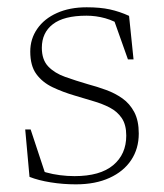

<svg xmlns="http://www.w3.org/2000/svg" viewBox="-20 -484 440 514"><path d="M212 -464.5Q248 -464.5 274.2 -458.8Q300.5 -453 325.5 -441.5L337.5 -325H322.5L281.5 -440.5L317 -409.5Q286 -428.5 261.5 -435.2Q237 -442 211.5 -442Q151 -442 121.5 -419.2Q92 -396.5 92 -356Q92 -324 109.2 -306Q126.5 -288 154.8 -278Q183 -268 215.5 -258.5Q240 -252 264 -243.2Q288 -234.5 307.8 -220.5Q327.5 -206.5 339.5 -183.8Q351.5 -161 351.5 -126.5Q351.5 -86 331.2 -55.5Q311 -25 273.2 -7.8Q235.5 9.5 183 9.5Q148.5 9.5 115.8 4.2Q83 -1 59 -10.5L47.5 -137.5H62L104 -10.5L72 -34.5Q85.5 -27.5 103.2 -22.5Q121 -17.5 140.8 -15Q160.5 -12.5 179.5 -12.5Q248 -12.5 283 -41.8Q318 -71 318 -121Q318 -150 306 -167.8Q294 -185.5 273.8 -196Q253.5 -206.5 229 -213.5Q204.5 -220.5 180.5 -228Q148 -237.5 120.8 -250.5Q93.5 -263.5 77.2 -285.8Q61 -308 61 -346Q61 -380 79.8 -407Q98.5 -434 132.5 -449.2Q166.5 -464.5 212 -464.5Z"/></svg>

Font: Newsreader ExtraLight
Style: Regular
Weight: 250
Designer: Hugues Gentile
Foundry: Production Type
Version: Version 1.003